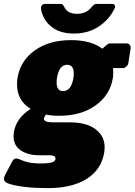

<svg xmlns="http://www.w3.org/2000/svg" viewBox="-62 -720 682 973"><path d="M165 -700H244.2Q251.7 -700 255 -697.5Q258.3 -695 262.5 -686.7Q266.7 -678.3 269.2 -675Q286.7 -650 328.3 -650Q369.2 -650 394.2 -675Q398.3 -679.2 402.9 -684.6Q407.5 -690 410.4 -692.9Q413.3 -695.8 417.5 -697.9Q421.7 -700 427.5 -700H506.7Q520.8 -700 520.8 -686.7V-683.3Q520.8 -681.7 519.2 -678.8Q517.5 -675.8 517.5 -675Q490.8 -620 437.5 -585Q384.2 -550 312.5 -550Q240.8 -550 197.9 -585Q155 -620 145.8 -675V-680.8V-683.3Q149.2 -700 165 -700ZM-41.7 186.7Q-41.7 181.7 -40 175.8Q-38.3 170 -36.7 166.7L-34.2 162.5L-0.8 100Q6.7 83.3 20 83.3Q29.2 83.3 43.8 90Q58.3 96.7 71.7 100Q100.8 108.3 140.8 108.3Q182.5 108.3 200.8 102.9Q219.2 97.5 219.2 83.3Q219.2 66.7 189.2 66.7H135Q80.8 66.7 43.8 42.5Q6.7 18.3 6.7 -30Q6.7 -36.7 8.3 -50Q20 -121.7 93.3 -168.3Q24.2 -210 24.2 -293.3Q24.2 -308.3 26.7 -325Q40.8 -411.7 113.8 -464.2Q186.7 -516.7 298.3 -516.7Q399.2 -516.7 456.7 -473.3L477.5 -491.7Q487.5 -500 495.8 -500H579.2Q588.3 -500 594.2 -494.2Q600 -488.3 600 -479.2V-475L588.3 -400Q586.7 -390 577.9 -382.5Q569.2 -375 559.2 -375H510.8Q511.7 -367.5 511.7 -353.3Q511.7 -335 510 -325Q495.8 -238.3 422.5 -185.8Q349.2 -133.3 237.5 -133.3Q200 -133.3 171.7 -139.2Q160.8 -126.7 160.8 -117.5Q160.8 -100 207.5 -100H290.8Q376.7 -100 422.5 -65Q468.3 -30 468.3 26.7Q468.3 35 466.7 50Q452.5 139.2 377.9 186.2Q303.3 233.3 180 233.3Q58.3 233.3 -12.5 212.5Q-41.7 204.2 -41.7 186.7ZM225 -301.7Q225 -258.3 257.5 -258.3Q299.2 -258.3 310 -325Q311.7 -332.5 311.7 -347.5Q311.7 -391.7 278.3 -391.7Q237.5 -391.7 226.7 -325Q225 -316.7 225 -301.7Z"/></svg>

Font: BoonTook Mon
Style: Italic
Weight: 400
Italic angle: -9°
Designer: Sungsit Sawaiwan
Foundry: FontUni
Version: Version 3.0